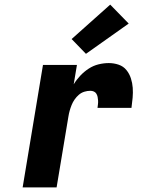

<svg xmlns="http://www.w3.org/2000/svg" viewBox="-20 -811 640 831"><path d="M78 0 166 -530H313L299 -446Q311 -466 327.5 -483.5Q344 -501 364 -514Q384 -527 406.5 -532.5Q429 -538 451 -538Q473 -538 493.5 -531Q514 -524 527 -508Q540 -492 546.5 -472Q553 -452 554.5 -431Q556 -410 554 -387.5Q552 -365 549 -344H402Q403 -352 404 -360Q405 -368 404.5 -376Q404 -384 402.5 -391.5Q401 -399 397 -405.5Q393 -412 386 -415Q379 -418 371 -418Q358 -418 345 -414Q332 -410 321.5 -401Q311 -392 303 -380.5Q295 -369 290 -356.5Q285 -344 281.5 -331.5Q278 -319 276 -306L225 0ZM352 -578 290 -642 457 -791 537 -709Z"/></svg>

Font: Iosevka Curly Heavy Extended
Style: Italic
Weight: 900
Width: 7
Italic angle: -9°
Monospace: yes
Designer: Belleve Invis
Foundry: Belleve Invis
Version: Version 11.1.0; ttfautohint (v1.8.3)